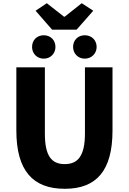

<svg xmlns="http://www.w3.org/2000/svg" viewBox="-20 -1164 803 1198"><path d="M384 14C582 14 682 -99 682 -350V-744H510V-331C510 -190 465 -140 384 -140C302 -140 260 -190 260 -331V-744H82V-350C82 -99 185 14 384 14ZM305 -979H458L562 -1097L490 -1144L384 -1060H379L272 -1144L202 -1097ZM253 -798C296 -798 326 -831 326 -871C326 -913 296 -944 253 -944C210 -944 180 -913 180 -871C180 -831 210 -798 253 -798ZM509 -798C552 -798 583 -831 583 -871C583 -913 552 -944 509 -944C466 -944 436 -913 436 -871C436 -831 466 -798 509 -798Z"/></svg>

Font: Noto Sans CJK JP Black
Style: Regular
Weight: 900
Designer: Ryoko NISHIZUKA (kana & ideographs); Paul D. Hunt (Latin, Greek & Cyrillic); Wenlong ZHANG (bopomofo); Sandoll Communica
Foundry: Adobe Systems Incorporated
Version: Version 1.004;PS 1.004;hotconv 1.0.82;makeotf.lib2.5.63406